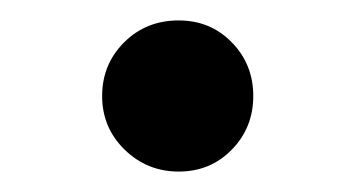

<svg xmlns="http://www.w3.org/2000/svg" viewBox="-20 -154 348 188"><path d="M80 -60Q80 -91 101.5 -112.5Q123 -134 155 -134Q186 -134 207 -112.5Q228 -91 228 -60Q228 -29 207 -7.5Q186 14 155 14Q124 14 102 -7.5Q80 -29 80 -60Z"/></svg>

Font: Arima Madurai Black
Style: Regular
Weight: 900
Designer: Joana Correia and Natanael Gama
Foundry: NDISCOVER
Version: Version 1.019